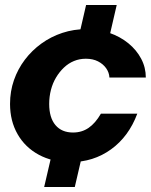

<svg xmlns="http://www.w3.org/2000/svg" viewBox="-20 -636 602 765"><path d="M292 -482 323 -616H445L414 -482ZM308 -20 278 109H156L186 -20ZM260 10Q189 10 134.5 -19.5Q80 -49 50 -101.5Q20 -154 20 -222Q20 -272 35.5 -316.5Q51 -361 79 -398Q107 -435 145 -462.5Q183 -490 228.5 -505Q274 -520 324 -520Q373 -520 416 -505Q459 -490 491.5 -463.5Q524 -437 542.5 -402Q561 -367 561 -327H416Q415 -347 403 -364Q391 -381 370.5 -391.5Q350 -402 322 -402Q297 -402 275 -393Q253 -384 235 -367Q217 -350 203.5 -327.5Q190 -305 183 -278Q176 -251 176 -222Q176 -167 201 -137.5Q226 -108 271 -108Q306 -108 333 -126.5Q360 -145 382 -183H527Q493 -92 422.5 -41Q352 10 260 10Z"/></svg>

Font: Instrument Sans
Style: Bold Italic
Weight: 700
Italic angle: -13°
Designer: Rodrigo Fuenzalida
Foundry: fragTYPE
Version: Version 1.000;gftools[0.9.28]